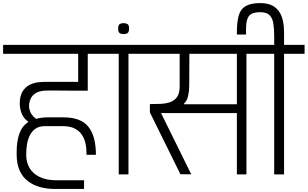

<svg xmlns="http://www.w3.org/2000/svg" viewBox="-56 -1131 1995 1245"><path d="M451 -543Q439 -543 415 -543Q391 -543 362.5 -543.5Q334 -544 306 -544Q278 -544 257.5 -544Q237 -544 229 -543Q193 -539 173 -525.5Q153 -512 144 -493.5Q135 -475 133 -457Q131 -439 134 -426Q139 -404 150.5 -387.5Q162 -371 179 -360Q194 -365 213 -367.5Q232 -370 254 -370H356Q469 -370 517.5 -308.5Q566 -247 566 -127H505Q505 -139 504 -161Q503 -183 496.5 -209Q490 -235 474 -258.5Q458 -282 428.5 -297.5Q399 -313 351 -313H235Q196 -313 172 -295Q148 -277 135.5 -249.5Q123 -222 118.5 -191Q114 -160 114 -132V-125Q114 -79 135.5 -42Q157 -5 201 16.5Q245 38 312 38H397H489V94H293Q247 94 203.5 82Q160 70 125.5 44Q91 18 71.5 -25Q52 -68 52 -130V-145Q52 -216 70 -265.5Q88 -315 129 -341Q101 -358 86.5 -390.5Q72 -423 72 -462Q73 -512 91.5 -540Q110 -568 136.5 -581Q163 -594 189 -597Q215 -600 230 -600H451V-782H-36V-840H644V-782H513V-543Z M714 0V-782H572V-840H919V-782H777V0ZM745 -910Q736 -910 727.5 -912.5Q719 -915 714.5 -922.5Q710 -930 710 -945Q710 -969 720.5 -975Q731 -981 745 -981Q760 -981 770.5 -975Q781 -969 781 -945Q781 -930 776.5 -922.5Q772 -915 763.5 -912.5Q755 -910 745 -910Z M847 -782V-840H1674V-782H1542V0H1480V-398H988L1184 -1H1114L916 -402V-456Q951 -456 985 -457.5Q1019 -459 1047 -468.5Q1075 -478 1092 -502Q1109 -526 1109 -571V-782ZM1137 -455H1480V-782H1172L1171 -574Q1171 -541 1163.5 -508.5Q1156 -476 1137 -459Z M1722 0V-782H1600V-840H1722V-896Q1722 -946 1716 -981Q1710 -1016 1690.5 -1034Q1671 -1052 1631 -1052Q1597 -1052 1575.5 -1041.5Q1554 -1031 1545.5 -1000Q1537 -969 1540 -907H1480Q1479 -980 1490.5 -1025Q1502 -1070 1535.5 -1090.5Q1569 -1111 1631 -1111Q1663 -1111 1688 -1103.5Q1713 -1096 1731.5 -1080.5Q1750 -1065 1762 -1042.5Q1774 -1020 1780 -989.5Q1786 -959 1786 -921V-840H1919V-782H1786V0Z"/></svg>

Font: Matangi
Style: Regular
Weight: 400
Designer: Prashant Pant
Foundry: The Graphic Ant
Version: Version 3.002